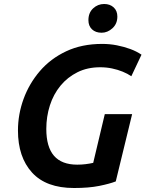

<svg xmlns="http://www.w3.org/2000/svg" viewBox="-20 -929 729 962"><path d="M351 13Q211 13 140.5 -64.5Q70 -142 70 -275Q70 -356 98 -433Q126 -510 179.5 -572.5Q233 -635 311.5 -672Q390 -709 492 -709Q530 -709 565.5 -702Q601 -695 632.5 -683.5Q664 -672 689 -655L638 -547Q619 -560 594.5 -570Q570 -580 541.5 -586Q513 -592 482 -592Q418 -592 368 -567Q318 -542 283 -499.5Q248 -457 230 -401Q212 -345 212 -283Q212 -193 250.5 -148.5Q289 -104 367 -104Q389 -104 409 -106.5Q429 -109 447 -113L505 -357H642L560 -20Q529 -8 477 2.5Q425 13 351 13ZM489 -765Q459 -765 441 -782Q423 -799 423 -828Q423 -865 446.5 -887Q470 -909 502 -909Q531 -909 549.5 -892Q568 -875 568 -846Q568 -810 543.5 -787.5Q519 -765 489 -765Z"/></svg>

Font: Ubuntu Sans
Style: Bold Italic
Weight: 700
Italic angle: -13.5°
Designer: Dalton Maag Ltd
Foundry: Dalton Maag Ltd
Version: Version 1.006